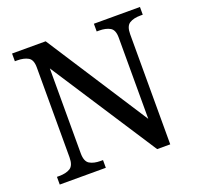

<svg xmlns="http://www.w3.org/2000/svg" viewBox="-125 -849 1012 983"><g transform="rotate(-20 381.5 -357.0)"><path d="M640.1 -600.1V0H568.8L193.8 -576.2V-113.8Q193.8 -69.3 216.3 -55.7Q238.8 -42 275.9 -42H289.1V0H38.1V-42H50.8Q88.4 -42 110.6 -55.9Q132.8 -69.8 132.8 -113.8V-604Q132.8 -646 109.9 -658.9Q86.9 -671.9 50.8 -671.9H38.1V-713.9H221.2L579.1 -161.1V-604Q579.1 -646 556.2 -658.9Q533.2 -671.9 497.1 -671.9H483.9V-713.9H734.9V-671.9H722.2Q684.6 -671.9 662.4 -658Q640.1 -644 640.1 -600.1Z"/></g></svg>

Font: Koh Santepheap
Style: Regular
Weight: 400
Designer: Danh Hong
Version: Version 2.002; ttfautohint (v1.8.3)